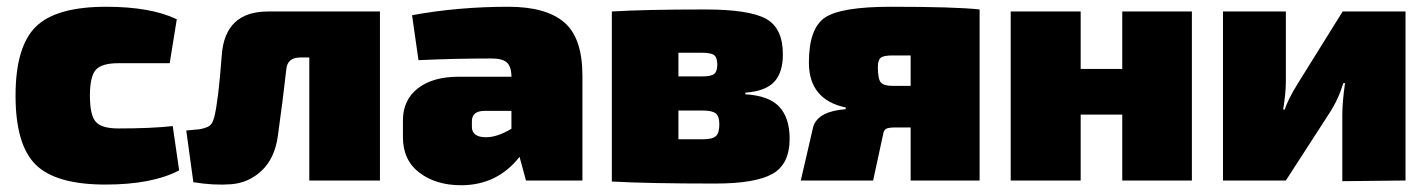

<svg xmlns="http://www.w3.org/2000/svg" viewBox="-20 -534 4224 568"><path d="M491 -161 510 -30Q430 12 292 12Q145 12 85.5 -47Q26 -106 26 -251Q26 -396 86 -455Q146 -514 294 -514Q426 -514 503 -477L482 -347H330Q281 -347 263.5 -327.5Q246 -308 246 -251Q246 -193 263.5 -173.5Q281 -154 330 -154Q428 -154 491 -161Z M1104 -500V0H895V-364H869Q830 -364 827 -329Q817 -239 802 -132Q793 -66 754.5 -29.5Q716 7 664 11Q612 15 552 5L531 -148Q538 -149 553 -150Q568 -151 575 -152.5Q582 -154 591.5 -157.5Q601 -161 606 -168.5Q611 -176 614 -188Q626 -236 636 -370Q645 -500 773 -500Z M1218 -356 1199 -489Q1335 -514 1484 -514Q1595 -514 1649 -468Q1703 -422 1703 -310V0H1536L1517 -70Q1451 14 1344 14Q1270 14 1221 -23Q1172 -60 1172 -128V-178Q1172 -238 1216 -272.5Q1260 -307 1337 -307H1493V-311Q1492 -338 1479 -349.5Q1466 -361 1434 -361Q1324 -361 1218 -356ZM1376 -175V-159Q1376 -128 1418 -128Q1451 -128 1493 -153V-206H1414Q1376 -206 1376 -175Z M2185 -260V-255Q2255 -251 2285.5 -218Q2316 -185 2316 -124Q2316 -48 2265 -19.5Q2214 9 2096 9Q1898 9 1790 3V-500Q1887 -506 2066 -506Q2196 -506 2246 -478.5Q2296 -451 2296 -373Q2296 -319 2270 -291.5Q2244 -264 2185 -260ZM1987 -308H2058Q2084 -308 2093 -315.5Q2102 -323 2102 -343Q2102 -364 2092.5 -371Q2083 -378 2056 -378H1987ZM1987 -122H2059Q2087 -122 2097.5 -131Q2108 -140 2108 -166Q2108 -190 2097.5 -198.5Q2087 -207 2058 -207H1987Z M2482 -211V-216Q2373 -239 2373 -349Q2373 -450 2420.5 -482Q2468 -514 2616 -514Q2807 -514 2878 -506V0H2674V-157H2630Q2609 -157 2601.5 -153Q2594 -149 2592 -134L2563 0H2349L2386 -160Q2401 -205 2482 -211ZM2674 -280V-370H2620Q2594 -370 2585.5 -363Q2577 -356 2577 -336Q2577 -301 2585.5 -290.5Q2594 -280 2620 -280Z M3506 -500V0H3300V-195H3177V0H2970V-500H3177V-330H3300V-500Z M4138 0 3951 2V-194Q3951 -232 3959 -288H3954Q3939 -239 3912 -198L3784 0H3598V-500H3784V-291Q3784 -260 3776 -210H3781Q3789 -238 3820 -288L3952 -500H4138Z"/></svg>

Font: Exo 2.0 Black
Style: Regular
Weight: 900
Designer: Natanael Gama
Version: Version 1.001;PS 001.001;hotconv 1.0.70;makeotf.lib2.5.58329